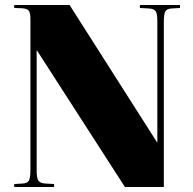

<svg xmlns="http://www.w3.org/2000/svg" viewBox="-20 -750 774 770"><path d="M37 0V-12L71 -14Q90 -15 96 -26Q102 -37 102 -70V-673Q102 -698 95.5 -707Q89 -716 66 -717L37 -718V-730H259L610 -179H611V-664Q611 -696 604 -705.5Q597 -715 577 -716L541 -718V-730H702V-718L668 -716Q649 -715 643 -704Q637 -693 637 -660V0H481L128 -548H127V-66Q127 -35 134.5 -25Q142 -15 161 -14L197 -12V0Z"/></svg>

Font: Literata 72pt Black
Style: Regular
Weight: 900
Designer: Latin by Veronika Burian and Jose Scaglione. Greek by Irene Vlachou. Cyrillic by Vera Evstafieva.
Foundry: TypeTogether
Version: Version 3.002